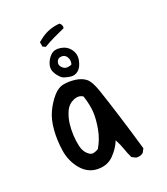

<svg xmlns="http://www.w3.org/2000/svg" viewBox="-129 -776 758 873"><g transform="rotate(-20 250.0 -340.0)"><path d="M380 6 360 -4Q349 -27 341 -50.5Q333 -74 319 -100Q306 -66 276 -35Q246 -4 198 -5Q150 -6 117 -46Q84 -86 76 -139Q68 -192 72 -241Q76 -290 92.5 -325Q109 -360 132.5 -387.5Q156 -415 183.5 -420Q211 -425 241 -421Q271 -417 290.5 -402Q310 -387 326.5 -339.5Q343 -292 371 -202.5Q399 -113 425 -23L415 -4Q401 8 380 6ZM229 -90Q252 -128 260.5 -174Q269 -220 267 -255.5Q265 -291 250 -337Q230 -351 203 -339Q176 -327 164 -299.5Q152 -272 148.5 -244Q145 -216 146.5 -186.5Q148 -157 154 -132Q160 -107 175.5 -92Q191 -77 204.5 -80Q218 -83 229 -90ZM227 -442Q208 -445 194.5 -449.5Q181 -454 164.5 -477.5Q148 -501 154.5 -525.5Q161 -550 179 -567.5Q197 -585 227.5 -580Q258 -575 275 -551.5Q292 -528 286 -498Q280 -468 264 -454Q248 -440 227 -442ZM248 -493Q252 -507 248 -519Q244 -531 235.5 -537.5Q227 -544 213 -542Q199 -540 194 -525.5Q189 -511 200.5 -498.5Q212 -486 226 -487Q240 -488 248 -493ZM166 -608 152 -614 148 -637 170 -654Q209 -682 260 -686Q274 -676 271 -660Q244 -648 217.5 -635.5Q191 -623 166 -608Z"/></g></svg>

Font: Kosefont JP
Style: Regular
Weight: 400
Designer: Nozomi Seto 瀬戸のぞみ
Version: Version 3.00;June 19, 2020